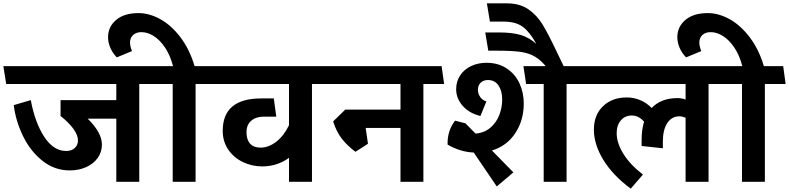

<svg xmlns="http://www.w3.org/2000/svg" viewBox="-40 -1086 4713 1147"><path d="M792 0H654.8V-377H483.9Q568.8 -293.9 568.8 -222.2Q568.8 -177.2 543.5 -142.1Q518.1 -106.9 474.1 -87.4Q430.2 -67.9 377 -67.9Q286.1 -67.9 214.1 -125Q142.1 -182.1 98.1 -272Q54.2 -361.8 42 -458L144 -487.8Q168.9 -353 224.4 -268.6Q279.8 -184.1 355 -184.1Q388.2 -184.1 407 -202.1Q425.8 -220.2 425.8 -246.1Q425.8 -279.3 397.9 -317.1Q370.1 -355 321.8 -393.1V-487.8H654.8V-584H-2.9L-20 -690.9H900.9L916 -584H792Z M1128.4 0H991.7V-584H886.7L870.6 -690.9H993.7Q976.6 -756.8 945.6 -802.5Q914.6 -848.1 877.7 -871.1Q840.8 -894 804.7 -894Q773.9 -894 755.4 -877Q736.8 -859.9 736.8 -832Q736.8 -810.1 748.5 -780.8L657.7 -743.2Q631.8 -770 618.7 -801.5Q605.5 -833 605.5 -863.8Q605.5 -925.8 653.6 -966.8Q701.7 -1007.8 787.6 -1007.8Q851.6 -1007.8 917 -971.9Q982.4 -936 1037.1 -864.5Q1091.8 -793 1122.6 -690.9H1237.8L1252.4 -584H1128.4Z M1823.7 0H1686.5V-143.1Q1616.7 -92.3 1527.3 -91.8Q1465.3 -91.8 1410.9 -117.9Q1356.4 -144 1323.5 -192.6Q1290.5 -241.2 1290.5 -304.2Q1290.5 -498 1520.5 -498H1595.7L1610.4 -389.2H1535.6Q1489.7 -389.2 1461.2 -365Q1432.6 -340.8 1432.6 -295.9Q1432.6 -252 1454.1 -228Q1475.6 -204.1 1516.6 -204.1Q1564.5 -204.1 1609.9 -239Q1655.3 -273.9 1686.5 -337.9V-584H1220.7L1204.6 -690.9H1932.6L1947.3 -584H1823.7Z M2489.3 0H2352.5V-321.8H2144.5L2158.2 -227.1L2083.5 -179.2Q2033.7 -216.3 2001.5 -258.1Q1969.2 -299.8 1950.2 -360.8L2022.5 -431.2H2352.5V-584H1918.5L1902.3 -690.9H2598.1L2613.3 -584H2489.3Z M2898.9 -187 3026.9 -56.2 2927.7 27.8 2790 -174.8Q2710.9 -177.7 2633.8 -222.2Q2631.8 -305.2 2678.7 -365.2L2740.7 -349.1L2800.8 -288.1Q2852.5 -292 2888.7 -322.5Q2924.8 -353 2942.4 -397.9Q2960 -442.9 2960 -492.2Q2960 -543 2938 -575.4Q2916 -607.9 2875 -607.9Q2847.2 -607.9 2831.1 -591.6Q2814.9 -575.2 2814.9 -548.8Q2814.9 -527.8 2827.9 -507.8Q2840.8 -487.8 2865.7 -480L2830.1 -393.1Q2763.2 -409.2 2724.1 -453.6Q2685.1 -498 2685.1 -553.2Q2685.1 -599.1 2708.5 -635Q2731.9 -670.9 2773.4 -690.9Q2814.9 -710.9 2866.7 -710.9Q2936.5 -710.9 2987.3 -677Q3038.1 -643.1 3063.5 -587.6Q3088.9 -532.2 3088.9 -467.8Q3088.9 -367.2 3038.3 -290.5Q2987.8 -213.9 2898.9 -187ZM3344.7 0H3208V-584H3103L3086.9 -690.9H3454.1L3468.8 -584H3344.7Z M3291 -766.1 3335 -674.8H3232.9Q3196.8 -722.7 3158.7 -745.8Q3120.6 -769 3069.6 -776.1Q3018.6 -783.2 2927.7 -783.2H2877L2858.9 -892.1H2943.8Q3019 -892.1 3069.3 -877.4Q3119.6 -862.8 3163.6 -824.2Q3126.5 -893.1 3084.2 -925Q3042 -957 2967.8 -957H2886.7L2868.7 -1065.9H2988.8Q3064.9 -1065.9 3116.5 -1030.5Q3168 -995.1 3202.9 -937Q3237.8 -878.9 3291 -766.1Z M4192.9 0H4055.7V-382.8Q4037.6 -390.6 4019 -391.1Q3973.1 -391.1 3946.5 -351.1Q3919.9 -311 3919.9 -240.2V-200.2L3793 -213.9V-250Q3793 -311 3807.6 -358.9Q3793.5 -376 3774.7 -386Q3755.9 -396 3733.9 -396Q3693.8 -396 3668.9 -366.9Q3644 -337.9 3644 -291Q3644 -231.9 3683.8 -167.5Q3723.6 -103 3800.8 -43L3728 41Q3621.1 -38.1 3564.5 -130.6Q3507.8 -223.1 3507.8 -312Q3507.8 -398.9 3562.3 -451.4Q3616.7 -503.9 3704.6 -503.9Q3746.6 -503.9 3785.2 -487.5Q3823.7 -471.2 3853 -440.9Q3909.2 -500 4006.8 -500Q4031.7 -500 4055.7 -491.2V-584H3432.6L3416 -690.9H4301.8L4316.9 -584H4192.9Z M4529.3 0H4392.6V-584H4287.6L4271.5 -690.9H4394.5Q4377.4 -756.8 4346.4 -802.5Q4315.4 -848.1 4278.6 -871.1Q4241.7 -894 4205.6 -894Q4174.8 -894 4156.2 -877Q4137.7 -859.9 4137.7 -832Q4137.7 -810.1 4149.4 -780.8L4058.6 -743.2Q4032.7 -770 4019.5 -801.5Q4006.3 -833 4006.3 -863.8Q4006.3 -925.8 4054.4 -966.8Q4102.5 -1007.8 4188.5 -1007.8Q4252.4 -1007.8 4317.9 -971.9Q4383.3 -936 4438 -864.5Q4492.7 -793 4523.4 -690.9H4638.7L4653.3 -584H4529.3Z"/></svg>

Font: Kadwa
Style: Regular
Weight: 400
Designer: Sol Matas
Foundry: Sol Matas
Version: Version 1.000;PS 001.000;hotconv 1.0.70;makeotf.lib2.5.58329